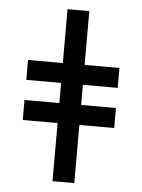

<svg xmlns="http://www.w3.org/2000/svg" viewBox="-54 -803 624 845"><g transform="rotate(5 258.0 -380.0)"><path d="M210 -759.8V-522H56.2V-434.1H210V-345.2H56.2V-256.8H210V0H306.2V-256.8H460V-345.2H306.2V-434.1H460V-522H306.2V-759.8Z"/></g></svg>

Font: Noto Reveo Sans
Style: Regular
Weight: 600
Designer: Monotype Design Team
Foundry: Monotype Imaging Inc.
Version: Version 2.007